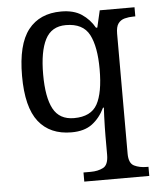

<svg xmlns="http://www.w3.org/2000/svg" viewBox="-55 -593 724 880"><g transform="rotate(-5 307.0 -153.0)"><path d="M297 240V198H330Q364 198 388 185.5Q412 173 412 126V40Q412 24 412.5 -0.5Q413 -25 414 -50Q415 -75 416 -90H412Q390 -44 354 -17Q318 10 259 10Q160 10 107.5 -56.5Q55 -123 55 -267Q55 -412 107.5 -479Q160 -546 259 -546Q317 -546 353.5 -521.5Q390 -497 412 -458H418L436 -536H596V-494H588Q566 -494 547 -489Q528 -484 517 -469Q506 -454 506 -422V130Q506 174 530.5 186Q555 198 588 198H596V240ZM276 -54Q354 -54 383 -106.5Q412 -159 412 -267Q412 -371 383 -426.5Q354 -482 275 -482Q209 -482 180.5 -426.5Q152 -371 152 -266Q152 -160 180.5 -107Q209 -54 276 -54Z"/></g></svg>

Font: Noto Serif NP Hmong
Style: Regular
Weight: 400
Designer: Dalton Maag Ltd
Foundry: Dalton Maag Ltd
Version: Version 1.001